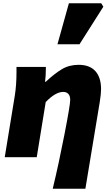

<svg xmlns="http://www.w3.org/2000/svg" viewBox="-20 -963 681 1176"><path d="M410 -351Q410 -376 398.5 -388Q387 -400 367 -400Q320 -400 260 -338L205 0H9L71 -379Q81 -444 81 -520V-553H261Q261 -498 256 -462H260Q315 -513 359.5 -539.5Q404 -566 462 -566Q529 -566 564 -527.5Q599 -489 599 -417Q599 -388 591 -338L503 193H303Q341 35 375.5 -143Q410 -321 410 -351ZM402 -943H600L613 -922L467 -692H332Z"/></svg>

Font: Nebula Sans Black
Style: Regular
Weight: 900
Italic angle: -9°
Designer: Paul D. Hunt for Adobe (as Source Sans)
Foundry: Nebula Entertainment & Broadcasting LLC
Version: Version 1.010